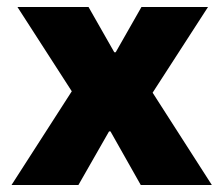

<svg xmlns="http://www.w3.org/2000/svg" viewBox="-20 -531 640 551"><path d="M13 0 186 -269 30 -511H234L308 -381H312L386 -511H577L418 -265L588 0H384L297 -154H293L205 0Z"/></svg>

Font: Chivo Mono ExtraBold
Style: Regular
Weight: 800
Monospace: yes
Designer: Hector Gatti
Foundry: Omnibus-Type
Version: Version 1.008